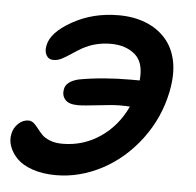

<svg xmlns="http://www.w3.org/2000/svg" viewBox="-44 -542 640 627"><g transform="rotate(5 276.0 -228.0)"><path d="M161.1 41Q118.7 41 85.4 29.8Q52.2 18.6 34.2 0.5Q16.1 -17.6 8.3 -38.6Q0.5 -59.6 4.9 -80.1Q8.8 -100.6 23.7 -114.7Q38.6 -128.9 57.1 -128.9Q66.9 -128.9 74.7 -122.1Q82.5 -115.2 89.6 -105.7Q96.7 -96.2 106 -86.4Q115.2 -76.7 132.8 -69.8Q150.4 -63 173.8 -63Q241.7 -63 297.4 -100.8Q353 -138.7 382.8 -203.1Q370.6 -204.1 348.1 -204.1Q327.1 -204.1 279.8 -198.5Q232.4 -192.9 212.9 -192.9Q183.6 -192.9 171.4 -206.5Q159.2 -220.2 163.1 -241.2Q168 -267.1 209 -276.9Q286.1 -291 377.9 -291H407.2Q413.1 -350.1 382.6 -376Q352.1 -401.9 303.2 -401.9Q252.9 -401.9 210.9 -378.9Q198.7 -372.1 179.4 -359.1Q160.2 -346.2 147 -339.6Q133.8 -333 121.1 -333Q104.5 -333 97.2 -346.4Q89.8 -359.9 94.2 -378.9Q102.1 -421.4 169.2 -459.2Q236.3 -497.1 320.8 -497.1Q369.6 -497.1 408.7 -481.9Q447.8 -466.8 474.1 -437.5Q500.5 -408.2 509.8 -364.7Q519 -321.3 507.8 -264.2Q490.2 -176.3 437.3 -106Q384.3 -35.6 311.5 2.7Q238.8 41 161.1 41Z"/></g></svg>

Font: Shantell Sans Irregular Bouncy
Style: Italic
Weight: 500
Italic angle: -11.31°
Designer: Stephen Nixon, Anya Danilova, Shantell Martin
Foundry: Arrow Type
Version: Version 1.006;[9816181b4]